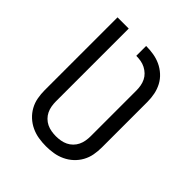

<svg xmlns="http://www.w3.org/2000/svg" viewBox="-203 -867 1006 1006"><g transform="rotate(45 300.0 -363.5)"><path d="M300 8Q272 8 244.5 3.5Q217 -1 191.5 -13Q166 -25 145.5 -44Q125 -63 111.5 -87.5Q98 -112 93 -139.5Q88 -167 88 -195V-735H171V-195Q171 -178 174 -160.5Q177 -143 184.5 -127.5Q192 -112 204.5 -99.5Q217 -87 232.5 -79.5Q248 -72 265.5 -69Q283 -66 300 -66Q317 -66 334.5 -69Q352 -72 367.5 -79.5Q383 -87 395.5 -99.5Q408 -112 415.5 -127.5Q423 -143 426 -160.5Q429 -178 429 -195V-533Q429 -551 426 -568Q423 -585 415.5 -600.5Q408 -616 395.5 -628Q383 -640 367.5 -648Q352 -656 334.5 -659Q317 -662 300 -662V-735Q328 -735 355.5 -730.5Q383 -726 408 -714.5Q433 -703 454 -684Q475 -665 488 -640.5Q501 -616 506.5 -588.5Q512 -561 512 -533V-195Q512 -167 507 -139.5Q502 -112 488.5 -87.5Q475 -63 454.5 -44Q434 -25 408.5 -13Q383 -1 355.5 3.5Q328 8 300 8Z"/></g></svg>

Font: Zed Mono Extended
Style: Regular
Weight: 400
Width: 7
Monospace: yes
Designer: Belleve Invis
Foundry: Belleve Invis
Version: Version 1.0.0; ttfautohint (v1.8.4)